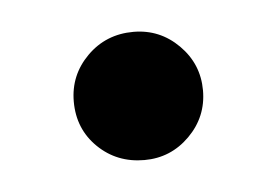

<svg xmlns="http://www.w3.org/2000/svg" viewBox="-27 -484 270 188"><g transform="rotate(-5 108.5 -390.0)"><path d="M109 -327Q82 -327 63.5 -345Q45 -363 45 -390Q45 -416 63.5 -434.5Q82 -453 109 -453Q135 -453 153.5 -434.5Q172 -416 172 -390Q172 -364 153.5 -345.5Q135 -327 109 -327Z"/></g></svg>

Font: GFS Neohellenic Rg
Style: Italic
Weight: 400
Italic angle: -12°
Designer: Takis Katsoulidis and George D. Matthiopoulos
Foundry: Takis Katsoulidis and George D. Matthiopoulos
Version: Version 1.0